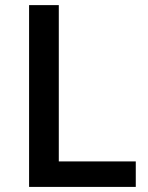

<svg xmlns="http://www.w3.org/2000/svg" viewBox="-20 -734 582 754"><path d="M94.2 0V-713.9H210.9V-100.1H513.2V0Z"/></svg>

Font: f0_51262          
Style: Regular
Weight: 600
Foundry: Ascender Corporation
Version: Version 1.10